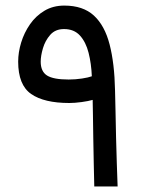

<svg xmlns="http://www.w3.org/2000/svg" viewBox="-20 -671 522 691"><path d="M229.5 -300.3Q138.7 -300.3 92 -332.8Q45.4 -365.2 45.4 -449.2Q45.4 -482.9 56.2 -518.1Q66.9 -553.2 87.9 -583.5Q108.9 -613.8 139.9 -632.3Q170.9 -650.9 211.4 -650.9Q278.8 -650.9 317.9 -615Q356.9 -579.1 374.5 -511Q392.1 -442.9 394 -345.7Q395 -312 395.8 -268.1Q396.5 -224.1 397.7 -176.3Q398.9 -128.4 400.4 -82.5Q401.9 -36.6 403.3 0H319.3Q318.4 -37.6 317.4 -83.5Q316.4 -129.4 315.7 -174.8Q314.9 -220.2 314.5 -256.8Q314 -293.5 313.5 -311.5Q298.8 -307.1 273.9 -303.7Q249 -300.3 229.5 -300.3ZM227.1 -384.8Q251.5 -384.8 275.1 -388.4Q298.8 -392.1 310.5 -396.5Q308.6 -442.4 298.8 -481Q289.1 -519.5 267.8 -543Q246.6 -566.4 210.4 -566.4Q179.2 -566.4 160.9 -545.7Q142.6 -524.9 134.5 -497.3Q126.5 -469.7 126.5 -449.2Q126.5 -413.6 149.4 -399.2Q172.4 -384.8 227.1 -384.8Z"/></svg>

Font: Vazirmatn RD FD
Style: Regular
Weight: 400
Designer: Saber Rastikerdar
Foundry: Saber Rastikerdar
Version: Version 33.003